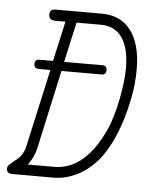

<svg xmlns="http://www.w3.org/2000/svg" viewBox="-44 -589 518 621"><g transform="rotate(5 214.5 -279.0)"><path d="M74 -354Q59 -354 59 -369Q59 -384 74 -384H118L147 -514H112Q93 -514 93 -533Q93 -550 112 -550H262Q324 -550 357 -505.5Q390 -461 390 -380Q390 -335 381.5 -290.5Q373 -246 360 -206Q347 -166 330.5 -134.5Q314 -103 298 -83Q264 -43 226.5 -25.5Q189 -8 154 -8H18Q0 -8 0 -25Q0 -31 5 -36Q10 -41 16 -46Q22 -51 29 -56.5Q36 -62 40 -67Q52 -82 56 -101L112 -354ZM183 -514 154 -384H278Q293 -384 293 -369Q293 -354 278 -354H148L91 -94Q84 -67 66 -43H154Q180 -43 207.5 -55Q235 -67 261 -95.5Q287 -124 309 -169.5Q331 -215 344 -283Q355 -341 355 -380Q355 -445 331.5 -479.5Q308 -514 262 -514Z"/></g></svg>

Font: Gruenewald VA
Style: Regular
Weight: 400
Designer: Peter Wiegel
Foundry: Peter Wiegel, nach dem Schriftentwurf von Dr. H. Gr¸newald
Version: Version 0.007